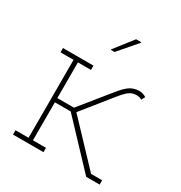

<svg xmlns="http://www.w3.org/2000/svg" viewBox="-178 -889 956 1015"><g transform="rotate(30 300.5 -381.0)"><path d="M47.4 0V-26.4H127V-502H47.4V-528.3H233.4V-502H153.8V-284.2H255.4L400.4 -463.4Q435.1 -506.3 459 -520Q482.9 -533.7 511.7 -533.7Q533.7 -533.7 553.7 -521L542 -498.5Q527.8 -507.3 511.7 -507.3Q486.8 -507.3 468.8 -495.8Q450.7 -484.4 419.9 -446.3L278.3 -270L508.8 -26.4H576.2V0H494.1L250.5 -258.3H153.8V-26.4H233.4V0ZM271 -648.9 358.9 -761.7H390.1L391.1 -759.3L293.9 -646.5H272Z"/></g></svg>

Font: Roboto Slab Thin
Style: Regular
Weight: 100
Designer: Google
Version: Version 2.000; ttfautohint (v1.8.1.43-b0c9)